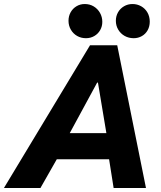

<svg xmlns="http://www.w3.org/2000/svg" viewBox="-69 -948 811 968"><path d="M384.8 -719.7H522L667 0H503.9L481 -145H217.3L134.8 0H-49.3ZM515.1 -843.3Q515.1 -866.7 526.1 -886Q537.1 -905.3 556.4 -916.5Q575.7 -927.7 599.1 -927.7Q622.6 -927.7 642.6 -916.5Q662.6 -905.3 674.3 -885Q686 -864.7 686 -838.9Q686 -814.5 675.3 -795.4Q664.6 -776.4 646 -765.9Q627.4 -755.4 605 -755.4Q580.1 -755.4 559.6 -766.8Q539.1 -778.3 527.1 -798.6Q515.1 -818.8 515.1 -843.3ZM276.4 -843.3Q276.4 -866.7 287.1 -886Q297.9 -905.3 316.7 -916.5Q335.4 -927.7 358.4 -927.7Q383.3 -927.7 403.3 -915.8Q423.3 -903.8 435.1 -883.1Q446.8 -862.3 446.8 -837.9Q446.8 -814.9 436 -796.1Q425.3 -777.3 406.5 -766.4Q387.7 -755.4 364.3 -755.4Q339.8 -755.4 319.8 -766.8Q299.8 -778.3 288.1 -798.6Q276.4 -818.8 276.4 -843.3ZM467.3 -276.9 424.8 -531.7H420.9L282.7 -276.9Z"/></svg>

Font: Reddit Sans Chocolate ExBold
Style: Italic
Weight: 800
Italic angle: -11.25°
Designer: Stephen Hutchings
Version: Version 1.013